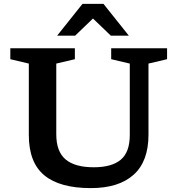

<svg xmlns="http://www.w3.org/2000/svg" viewBox="-20 -955 911 986"><path d="M646.5 -262V-628.5L551 -651V-707H838V-651L742.5 -628.5V-263Q742.5 -126 666 -57.5Q589.5 11 446.5 11Q287 11 207.5 -54.8Q128 -120.5 128 -261.5V-628.5L33 -651V-707H364.5V-651L269 -628.5V-265.5Q269 -176.5 317 -136.2Q365 -96 461.5 -96Q554 -96 600.2 -134.8Q646.5 -173.5 646.5 -262ZM549 -772 457.5 -860 366 -772H273.5L403.5 -935H511.5L641.5 -772Z"/></svg>

Font: Newsreader Caption Medium
Style: Regular
Weight: 500
Designer: Hugues Gentile
Foundry: Production Type
Version: Version 1.001